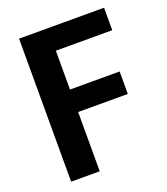

<svg xmlns="http://www.w3.org/2000/svg" viewBox="-130 -792 770 883"><g transform="rotate(-20 255.0 -350.0)"><path d="M66 -700H482V-590H206V-400H449V-290H206V0H66Z"/></g></svg>

Font: Moderustic SemiBold
Style: Regular
Weight: 600
Designer: Tural Alisoy
Foundry: TAFT Foundry
Version: Version 2.120